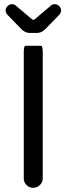

<svg xmlns="http://www.w3.org/2000/svg" viewBox="-20 -893 318 919"><path d="M81.1 -754.9 14.6 -823.2Q6.8 -833 6.8 -843.8Q6.8 -854.5 16.1 -863.8Q25.4 -873 37.1 -873Q47.9 -873 55.7 -866.2L131.8 -801.8Q137.7 -797.9 139.6 -797.9Q143.6 -797.9 147.5 -801.8L223.6 -866.2Q231.4 -873 242.2 -873Q253.9 -873 263.2 -863.8Q272.5 -854.5 272.5 -843.8Q272.5 -833 264.6 -823.2L198.2 -754.9Q179.7 -735.4 158.2 -735.4H121.1Q99.6 -735.4 81.1 -754.9ZM93.8 -39.1V-641.6Q93.8 -673.8 101.6 -673.8H176.8Q184.6 -673.8 184.6 -641.6V-39.1Q184.6 -20.5 170.9 -7.3Q157.2 5.9 138.7 5.9Q120.1 5.9 106.9 -7.3Q93.8 -20.5 93.8 -39.1Z"/></svg>

Font: YuPearl-Regular
Style: Regular
Weight: 400
Designer: Max Yao
Foundry: Max-Everyday
Version: Version 1.011; ttfautohint (v1.8.3)